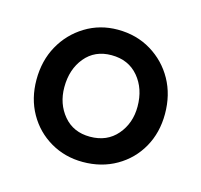

<svg xmlns="http://www.w3.org/2000/svg" viewBox="-60 -774 468 446"><g transform="rotate(15 174.5 -551.0)"><path d="M329 -549Q329 -504 309 -468.5Q289 -433 253.5 -412.5Q218 -392 173 -392Q130 -392 95 -412.5Q60 -433 40 -468.5Q20 -504 20 -549Q20 -595 40 -631Q60 -667 95 -688.5Q130 -710 173 -710Q218 -710 253.5 -688.5Q289 -667 309 -631Q329 -595 329 -549ZM263 -549Q263 -592 239 -620.5Q215 -649 174 -649Q134 -649 110.5 -620.5Q87 -592 87 -549Q87 -509 110.5 -481Q134 -453 174 -453Q215 -453 239 -481Q263 -509 263 -549Z"/></g></svg>

Font: Quicksand Light Medium
Style: Regular
Weight: 500
Version: Version 3.006